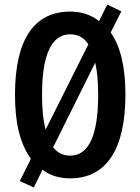

<svg xmlns="http://www.w3.org/2000/svg" viewBox="-20 -775 617 845"><path d="M532 -358C532 -478 511 -570 467 -632L514 -725L452 -755L416 -682C381 -710 338 -724 289 -724C130 -724 46 -601 46 -359C46 -240 65 -148 116 -76L67 22L129 50L167 -28C200 -3 241 10 289 10C448 10 532 -119 532 -358ZM165 -358C165 -533 206 -624 289 -624C323 -624 349 -610 369 -580L181 -205C170 -244 165 -295 165 -358ZM412 -358C412 -180 371 -90 289 -90C258 -90 233 -102 214 -127L399 -499C408 -461 412 -413 412 -358Z"/></svg>

Font: Noto Sans Lao Looped ExtraCondensed SemiBold
Style: Regular
Weight: 600
Width: 2
Designer: Mark Frömberg, Ben Mitchell
Foundry: The Fontpad Ltd
Version: Version 1.002